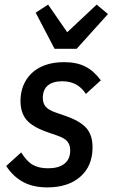

<svg xmlns="http://www.w3.org/2000/svg" viewBox="-20 -802 489 834"><path d="M186 12Q123 12 79.5 -12Q36 -36 7 -81L72 -140Q96 -101 122.5 -86Q149 -71 189 -71Q234 -71 259.5 -90.5Q285 -110 285 -149Q285 -172 273 -187Q261 -202 229 -213L186 -228Q122 -250 95.5 -281Q69 -312 69 -364Q69 -399 81 -429.5Q93 -460 116.5 -483Q140 -506 175.5 -519Q211 -532 259 -532Q313 -532 350.5 -513Q388 -494 418 -453L353 -394Q318 -449 251 -449Q209 -449 187.5 -430.5Q166 -412 166 -377Q166 -353 178.5 -338.5Q191 -324 220 -314L263 -299Q327 -277 354.5 -246.5Q382 -216 382 -162Q382 -81 329 -34.5Q276 12 186 12ZM217 -590 135 -747 189 -782 272 -662 400 -782 449 -741 313 -590Z"/></svg>

Font: IBM Plex Sans Condensed Medium
Style: Italic
Weight: 500
Width: 3
Italic angle: -11°
Designer: Mike Abbink, Paul van der Laan, Pieter van Rosmalen
Foundry: Bold Monday
Version: Version 1.3